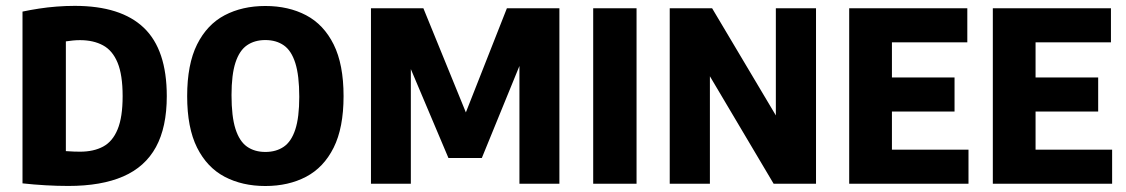

<svg xmlns="http://www.w3.org/2000/svg" viewBox="-20 -623 3817 651"><path d="M211.7 7.5Q174.2 7.5 134.4 5.2Q94.5 2.9 56.3 -1.3V-583.7Q83.6 -589.5 112.6 -593.9Q141.6 -598.4 171.9 -600.7Q202.1 -603.1 233.5 -603.1Q390 -603.1 467.8 -528.7Q545.5 -454.4 545.5 -297Q545.5 -191.8 508.8 -124.5Q472 -57.1 397.8 -24.8Q323.6 7.5 211.7 7.5ZM251.5 -108.7Q297.5 -108.7 329.7 -126Q361.9 -143.3 378.8 -184.5Q395.8 -225.6 395.8 -297Q395.8 -369 378.7 -410.4Q361.7 -451.8 329.2 -469.3Q296.7 -486.9 251 -486.9Q239.2 -486.9 227.2 -485.7Q215.2 -484.6 203.3 -482.7V-110.6Q218.7 -109.4 230.4 -109.1Q242 -108.7 251.5 -108.7Z M879.7 7.7Q801.5 7.7 741.7 -23.7Q681.9 -55.2 648.2 -122.4Q614.6 -189.7 614.6 -297Q614.6 -404.8 648.2 -472.3Q681.9 -539.8 741.7 -571.3Q801.5 -602.7 879.7 -602.7Q958.1 -602.7 1017.9 -571.3Q1077.7 -539.8 1111.3 -472.3Q1144.9 -404.8 1144.9 -297Q1144.9 -189.7 1111.3 -122.4Q1077.7 -55.2 1017.9 -23.7Q958.1 7.7 879.7 7.7ZM879.7 -107.8Q916.4 -107.8 942.2 -125.5Q967.9 -143.1 981.3 -184.1Q994.7 -225 994.7 -294.6Q994.7 -367.1 981.3 -409.3Q967.9 -451.5 942.2 -469.3Q916.4 -487.2 879.7 -487.2Q843.2 -487.2 817.5 -469.5Q791.8 -451.9 778.4 -410.9Q765 -370 765 -300.4Q765 -227.9 778.4 -185.9Q791.8 -143.9 817.5 -125.8Q843.2 -107.8 879.7 -107.8Z M1237.8 0V-595H1415.5L1566.2 -225.7H1553.2L1698.7 -595H1876.7V0H1741.2V-458.3H1765.3L1613.7 -87.3H1500.5L1343.7 -458H1373V0Z M1991.3 0V-595H2138.3V0Z M2250.8 0V-595H2394.5L2633 -194H2610.6V-595H2746.8V0H2603.1L2365.3 -401H2387V0Z M2859.3 0V-595H3259.8V-479.5H3004.2V-115.5H3263.8V0ZM2964.1 -244.8V-360.3H3216.5V-244.8Z M3346.3 0V-595H3746.8V-479.5H3491.2V-115.5H3750.8V0ZM3451.1 -244.8V-360.3H3703.5V-244.8Z"/></svg>

Font: Encode Sans SC Condensed Thin
Style: Regular
Weight: 100
Width: 3
Designer: Multiple Designers
Foundry: Impallari Type
Version: Version 3.002